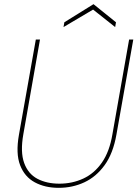

<svg xmlns="http://www.w3.org/2000/svg" viewBox="-20 -890 660 922"><path d="M262 12Q196 12 147 -14.5Q98 -41 76.5 -97Q55 -153 71 -243L152 -700H172L92 -245Q77 -160 96 -107.5Q115 -55 159.5 -31.5Q204 -8 265 -8Q327 -8 380 -32.5Q433 -57 469.5 -109.5Q506 -162 520 -246L600 -700H620L539 -243Q523 -153 482.5 -97Q442 -41 385 -14.5Q328 12 262 12ZM285 -760 289 -783 429 -870 537 -783 533 -760 427 -844Z"/></svg>

Font: DM Sans 16pt Thin
Style: Italic
Weight: 250
Italic angle: -10°
Version: Version 4.004;gftools[0.9.30]